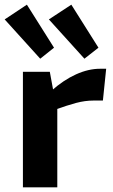

<svg xmlns="http://www.w3.org/2000/svg" viewBox="-37 -801 484 821"><path d="M176 -494 194 -396 208 -383V0H61V-494ZM417 -507 403 -371H362Q327 -371 289 -361Q251 -351 193 -330L183 -413Q235 -459 288 -483Q341 -507 391 -507ZM268 -781 384 -597 324 -550 172 -718ZM78 -781 194 -597 135 -550 -17 -718Z"/></svg>

Font: Exo 2
Style: Bold
Weight: 700
Designer: Natanael Gama
Foundry: Natanael Gama
Version: Version 2.010